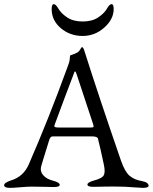

<svg xmlns="http://www.w3.org/2000/svg" viewBox="-22 -904 739 929"><path d="M260 -863Q273 -840 302.5 -820Q332 -800 378 -800Q424 -800 453.5 -820Q483 -840 496 -863Q508 -884 518 -884Q528 -884 528 -860Q528 -811 482.5 -770.5Q437 -730 378 -730Q317 -730 272.5 -767.5Q228 -805 228 -860Q228 -884 238 -884Q248 -884 260 -863ZM178 -102Q170 -76 187 -56.5Q204 -37 234 -30Q267 -21 267 -10Q267 1 238 1Q233 1 194.5 0Q156 -1 132 -1Q111 -1 76.5 2Q42 5 27 5Q-2 5 -2 -8Q-2 -20 31 -31Q91 -49 117 -108Q213 -328 304 -578Q305 -581 307 -586.5Q309 -592 311 -597.5Q313 -603 314 -608Q315 -612 315.5 -619Q316 -626 316.5 -631Q317 -636 318 -636Q345 -645 354 -651Q360 -655 364 -661.5Q368 -668 370.5 -672Q373 -676 375 -676Q380 -676 385 -662Q459 -429 563 -128Q582 -73 605 -53.5Q628 -34 664 -28Q697 -22 697 -5Q697 5 668 5Q657 5 619.5 2Q582 -1 559 -1Q529 -2 482 -1Q435 0 430 0Q401 0 401 -11Q401 -22 434 -31Q472 -41 480 -56Q488 -71 481 -105Q464 -186 452 -233Q449 -244 424 -244H233Q221 -244 216 -226Q211 -208 203 -184Q195 -160 189.5 -140.5Q184 -121 178 -102ZM333 -542Q322 -513 290 -428.5Q258 -344 243 -302Q239 -292 243.5 -289.5Q248 -287 262 -287H417Q428 -287 430 -289.5Q432 -292 429 -302Q382 -443 350 -541Q346 -554 343.5 -557Q341 -560 339 -557Q337 -554 333 -542Z"/></svg>

Font: EB Garamond
Style: SC
Weight: 400
Version: Version 000.010